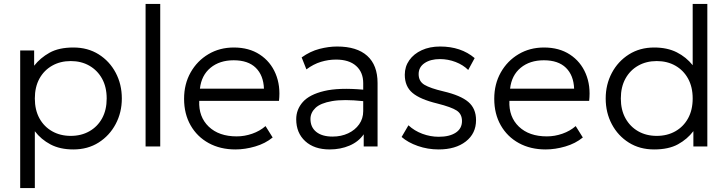

<svg xmlns="http://www.w3.org/2000/svg" viewBox="-20 -740 3676 970"><path d="M82 210V-485H152.5V-408Q183.5 -447.5 230.5 -473.8Q277.5 -500 351 -500Q423.5 -500 478.5 -465.5Q533.5 -431 564.5 -372.5Q595.5 -314 595.5 -242.5Q595.5 -172 564.5 -113.5Q533.5 -55 478.5 -20Q423.5 15 350.5 15Q283.5 15 235.5 -10.2Q187.5 -35.5 156 -77V210ZM337.5 -53.5Q390.5 -53.5 431.5 -76.8Q472.5 -100 495.8 -142.2Q519 -184.5 519 -242.5Q519 -300.5 495.5 -342.8Q472 -385 431.2 -408.2Q390.5 -431.5 337.5 -431.5Q284.5 -431.5 243.5 -408.2Q202.5 -385 179.2 -342.8Q156 -300.5 156 -242.5Q156 -184.5 179.2 -142.2Q202.5 -100 243.5 -76.8Q284.5 -53.5 337.5 -53.5Z M715.5 0V-720H789.5V0Z M1169.5 15Q1093 15 1034.5 -17Q976 -49 943 -106.8Q910 -164.5 910 -241Q910 -315.5 943 -374Q976 -432.5 1032.8 -466.2Q1089.5 -500 1161.5 -500Q1238 -500 1292.2 -464.5Q1346.5 -429 1372.2 -368Q1398 -307 1389.5 -230.5H986.5Q983 -149.5 1034.5 -100.2Q1086 -51 1176 -51Q1215.5 -51 1254.2 -64.5Q1293 -78 1321.5 -103L1357.5 -45.5Q1320.5 -15 1269.2 0Q1218 15 1169.5 15ZM990 -292H1313.5Q1311 -359.5 1272.2 -397.5Q1233.5 -435.5 1160.5 -435.5Q1089.5 -435.5 1043.5 -397.5Q997.5 -359.5 990 -292Z M1645.5 15Q1567.5 15 1522 -26.8Q1476.5 -68.5 1476.5 -137.5Q1476.5 -187 1510 -224.8Q1543.5 -262.5 1617.8 -280.2Q1692 -298 1815 -287V-320Q1815 -375 1779.2 -407Q1743.5 -439 1677.5 -439Q1639 -439 1601.2 -427.5Q1563.5 -416 1528 -389.5L1504 -450Q1547.5 -481 1594 -493Q1640.5 -505 1683 -505Q1783 -505 1835.2 -458Q1887.5 -411 1887.5 -320.5V0H1817.5V-61.5Q1791.5 -24 1746 -4.5Q1700.5 15 1645.5 15ZM1548.5 -139Q1548.5 -97 1578 -73.5Q1607.5 -50 1660 -50Q1704 -50 1739 -66.5Q1774 -83 1794.5 -112Q1815 -141 1815 -178.5V-229Q1716 -239.5 1657.5 -229.2Q1599 -219 1573.8 -194.8Q1548.5 -170.5 1548.5 -139Z M2196 15Q2141 15 2091 -2.5Q2041 -20 2009 -48L2043.5 -107Q2073.5 -79 2114 -64Q2154.5 -49 2196.5 -49Q2251 -49 2282.5 -69.8Q2314 -90.5 2314 -128.5Q2314 -164 2287.2 -181.5Q2260.5 -199 2189.5 -217Q2102.5 -238 2063.8 -270.8Q2025 -303.5 2025 -362.5Q2025 -403.5 2047.8 -435.8Q2070.5 -468 2110.8 -486.5Q2151 -505 2203.5 -505Q2309 -505 2378 -446.5L2345.5 -386.5Q2320 -412 2281.8 -426.8Q2243.5 -441.5 2202.5 -441.5Q2155 -441.5 2125 -421.2Q2095 -401 2095 -365.5Q2095 -329 2124.5 -311.5Q2154 -294 2220 -278.5Q2307.5 -258 2346.2 -224.8Q2385 -191.5 2385 -133Q2385 -65.5 2333.2 -25.2Q2281.5 15 2196 15Z M2736.5 15Q2660 15 2601.5 -17Q2543 -49 2510 -106.8Q2477 -164.5 2477 -241Q2477 -315.5 2510 -374Q2543 -432.5 2599.8 -466.2Q2656.5 -500 2728.5 -500Q2805 -500 2859.2 -464.5Q2913.5 -429 2939.2 -368Q2965 -307 2956.5 -230.5H2553.5Q2550 -149.5 2601.5 -100.2Q2653 -51 2743 -51Q2782.5 -51 2821.2 -64.5Q2860 -78 2888.5 -103L2924.5 -45.5Q2887.5 -15 2836.2 0Q2785 15 2736.5 15ZM2557 -292H2880.5Q2878 -359.5 2839.2 -397.5Q2800.5 -435.5 2727.5 -435.5Q2656.5 -435.5 2610.5 -397.5Q2564.5 -359.5 2557 -292Z M3284.5 15Q3212 15 3157 -19.5Q3102 -54 3071 -112.5Q3040 -171 3040 -242.5Q3040 -313 3071 -371.5Q3102 -430 3157.2 -465Q3212.5 -500 3285 -500Q3351 -500 3399 -475.8Q3447 -451.5 3479.5 -410.5V-720H3553.5V0H3483V-77.5Q3452.5 -37 3405.2 -11Q3358 15 3284.5 15ZM3298 -53.5Q3351 -53.5 3392 -76.8Q3433 -100 3456.2 -142.2Q3479.5 -184.5 3479.5 -242.5Q3479.5 -300.5 3456.2 -342.8Q3433 -385 3392 -408.2Q3351 -431.5 3298 -431.5Q3245 -431.5 3204 -408.2Q3163 -385 3139.8 -342.8Q3116.5 -300.5 3116.5 -242.5Q3116.5 -184.5 3140 -142.2Q3163.5 -100 3204.2 -76.8Q3245 -53.5 3298 -53.5Z"/></svg>

Font: Geologica ExtraLight
Style: Regular
Weight: 200
Designer: Sindre Bremnes, Frode Helland
Foundry: Monokrom Skriftforlag AS
Version: Version 1.010; ttfautohint (v1.8.4.7-5d5b);gftools[0.9.28]